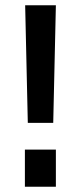

<svg xmlns="http://www.w3.org/2000/svg" viewBox="-20 -705 306 725"><path d="M74 0V-140H191V0ZM85 -241 75 -685H191L181 -241Z"/></svg>

Font: TitilliumWebSemiBold
Style: Bold
Weight: 600
Version: Version 1.001;PS 57.000;hotconv 1.0.70;makeotf.lib2.5.55311